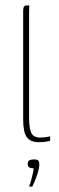

<svg xmlns="http://www.w3.org/2000/svg" viewBox="-20 -525 218 713"><path d="M124 3Q93 3 79.5 -15.5Q66 -34 66 -82V-484Q66 -490 67 -495Q68 -500 71 -502.5Q74 -505 80 -505H89Q89 -505 88.5 -497.5Q88 -490 88 -475V-89Q88 -50 96 -32Q104 -14 130 -14Q135 -14 148.5 -15.5Q162 -17 166 -19V-2Q161 -1 151 1Q141 3 124 3ZM88 168Q93 155 96.5 141.5Q100 128 102.5 116.5Q105 105 105 100Q104 100 103.5 100Q103 100 102 100Q96 100 89.5 97Q83 94 83 84Q83 73 89.5 70Q96 67 107 67Q114 67 118 68.5Q122 70 124 74Q126 78 126 86Q126 98 120.5 116Q115 134 108.5 149Q102 164 100 168Z"/></svg>

Font: Genos Thin
Style: Regular
Weight: 100
Designer: Robert E. Leuschke
Foundry: Robert E. Leuschke
Version: Version 1.010